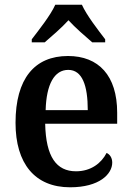

<svg xmlns="http://www.w3.org/2000/svg" viewBox="-20 -786 560 816"><path d="M115 -619V-606H170C199 -631 243 -669 271 -700C299 -669 343 -631 372 -606H427V-619C398 -657 348 -721 328 -766H215C195 -721 144 -657 115 -619ZM278 10C402 10 457 -46 457 -95C457 -115 447 -130 433 -136C411 -93 367 -58 303 -58C220 -58 175 -119 172 -260H478V-307C478 -465 399 -548 269 -548C127 -548 46 -452 46 -264C46 -91 128 10 278 10ZM353 -318H174C177 -428 211 -489 270 -489C330 -489 353 -422 353 -318Z"/></svg>

Font: Noto Serif Armenian SemiCondensed SemiBold
Style: Regular
Weight: 600
Width: 4
Designer: Monotype Design Team
Foundry: Monotype Imaging Inc.
Version: Version 2.008